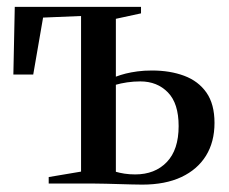

<svg xmlns="http://www.w3.org/2000/svg" viewBox="-20 -522 652 546"><path d="M384.5 3Q372 3 354.5 2.5Q337 2 318.2 1.5Q299.5 1 281.5 0.5Q263.5 0 249 0H118.5V-18.5L210.5 -34V-476.5L102.5 -472L74.5 -310H18L22 -502.5H381V-484L309.5 -468.5V-304Q322.5 -309 337.5 -312.8Q352.5 -316.5 371 -319Q389.5 -321.5 412.5 -321.5Q463.5 -321.5 503.8 -306.5Q544 -291.5 567 -258.8Q590 -226 590 -172.5Q590 -118.5 565.8 -79.2Q541.5 -40 495.8 -18.5Q450 3 384.5 3ZM364.5 -26Q420.5 -26 454.2 -61Q488 -96 488 -163.5Q488 -228 457.5 -259.2Q427 -290.5 379 -290.5Q360 -290.5 341.5 -287.8Q323 -285 309.5 -281V-33.5Q319.5 -30.5 333.8 -28.2Q348 -26 364.5 -26Z"/></svg>

Font: Merriweather 144pt
Style: Regular
Weight: 400
Version: Version 2.100